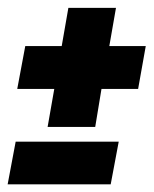

<svg xmlns="http://www.w3.org/2000/svg" viewBox="-22 -518 392 490"><path d="M99.5 -194H221L237 -291H330.5L350 -400.5H257L274 -498H152.5L135.5 -400.5H42.5L22 -291H116.5ZM-2.5 -47.5H260.5L281 -156.5H18Z"/></svg>

Font: Anybody Expanded
Style: Bold Italic
Weight: 700
Width: 7
Italic angle: -10°
Version: Version 1.113;gftools[0.9.25]